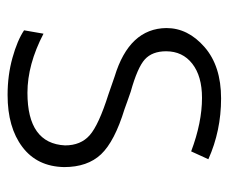

<svg xmlns="http://www.w3.org/2000/svg" viewBox="-68 -517 597 501"><g transform="rotate(90 230.5 -266.5)"><path d="M228 12.2Q176.3 12.2 130.9 -0.5Q85.4 -13.2 59.1 -30.8L67.9 -81.5Q148.4 -39.6 222.2 -39.6Q354.5 -39.6 359.4 -137.7Q359.4 -178.7 332.8 -202.1Q306.2 -225.6 226.1 -251Q184.1 -265.6 179.7 -267.1Q54.2 -305.2 53.2 -402.3Q53.2 -458.5 102.8 -501.7Q152.3 -544.9 236.8 -544.9Q321.3 -544.9 395.5 -511.7L375 -466.8Q299.8 -495.1 235.4 -495.1Q178.7 -495.1 146.2 -469.7Q113.8 -444.3 113.8 -401.4Q113.8 -365.2 135 -345.9Q156.2 -326.7 219.2 -309.1Q226.1 -307.1 244.4 -300.3Q262.7 -293.5 264.6 -293Q349.1 -267.1 382.6 -231.7Q416 -196.3 416 -135.3Q414.6 -64.9 363.5 -26.4Q312.5 12.2 228 12.2Z"/></g></svg>

Font: Oxygen Light
Style: Regular
Weight: 300
Designer: vernon adams
Foundry: Vernon Adams
Version: Version Release 0.2.3 webfont; ttfautohint (v0.93.3-1d66) -l